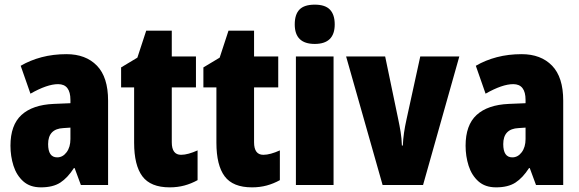

<svg xmlns="http://www.w3.org/2000/svg" viewBox="-20 -796 2492 826"><path d="M266 -563Q349 -563 397 -513.5Q445 -464 445 -363V0H328L301 -73H298Q271 -31 239.5 -10.5Q208 10 156 10Q109 10 80 -16Q51 -42 38 -83Q25 -124 25 -169Q25 -258 72.5 -301.5Q120 -345 211 -349L283 -352V-366Q283 -434 230 -434Q183 -434 111 -393L69 -513Q110 -537 159.5 -550Q209 -563 266 -563ZM253 -245Q187 -242 187 -176Q187 -119 226 -119Q250 -119 266.5 -141Q283 -163 283 -198V-247Z M759 -130Q774 -130 792 -135Q810 -140 830 -149V-21Q803 -6 773.5 2Q744 10 710 10Q628 10 592.5 -37.5Q557 -85 557 -182V-420H501V-506L571 -548L609 -664H719V-553H823V-420H719V-184Q719 -130 759 -130Z M1113 -130Q1128 -130 1146 -135Q1164 -140 1184 -149V-21Q1157 -6 1127.5 2Q1098 10 1064 10Q982 10 946.5 -37.5Q911 -85 911 -182V-420H855V-506L925 -548L963 -664H1073V-553H1177V-420H1073V-184Q1073 -130 1113 -130Z M1334 -776Q1379 -776 1399.5 -754.5Q1420 -733 1420 -691Q1420 -607 1334 -607Q1248 -607 1248 -691Q1248 -734 1268.5 -755Q1289 -776 1334 -776ZM1415 -553V0H1253V-553Z M1626 0 1469 -553H1637L1693 -284Q1699 -256 1703.5 -228.5Q1708 -201 1709 -170H1713Q1714 -196 1718 -224Q1722 -252 1729 -283L1788 -553H1956L1800 0Z M2224 -563Q2307 -563 2355 -513.5Q2403 -464 2403 -363V0H2286L2259 -73H2256Q2229 -31 2197.5 -10.5Q2166 10 2114 10Q2067 10 2038 -16Q2009 -42 1996 -83Q1983 -124 1983 -169Q1983 -258 2030.5 -301.5Q2078 -345 2169 -349L2241 -352V-366Q2241 -434 2188 -434Q2141 -434 2069 -393L2027 -513Q2068 -537 2117.5 -550Q2167 -563 2224 -563ZM2211 -245Q2145 -242 2145 -176Q2145 -119 2184 -119Q2208 -119 2224.5 -141Q2241 -163 2241 -198V-247Z"/></svg>

Font: Noto Sans Lao UI ExtCond Blk
Style: Regular
Weight: 900
Width: 2
Designer: Monotype Design Team
Foundry: Monotype Imaging Inc.
Version: Version 2.000; ttfautohint (v1.8.4.7-5d5b)